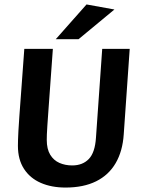

<svg xmlns="http://www.w3.org/2000/svg" viewBox="-20 -833 648 868"><path d="M276.2 14.9Q212.7 14.9 164.2 -6.3Q115.7 -27.5 88.4 -69.7Q61 -112 61 -173.7Q61 -186.7 61.5 -201.2Q62 -215.6 63.2 -240.2Q64.5 -264.9 67.7 -309.8Q70.9 -354.7 76.4 -427.8Q81.9 -501 89.9 -612H219Q212 -512.2 206.9 -444.5Q201.9 -376.8 198.9 -333.5Q195.9 -290.2 194.1 -264.9Q192.4 -239.7 191.9 -225.5Q191.4 -211.4 191.4 -200.7Q191.4 -159.4 206.9 -133.7Q222.5 -108 248.7 -96.5Q274.9 -85.1 306.3 -85.1Q353.5 -85.1 381.6 -114.3Q409.6 -143.4 413.9 -211.1L442.1 -612H566.4L539.4 -225.7Q534.4 -149.7 503 -95.7Q471.6 -41.7 414.6 -13.4Q357.6 14.9 276.2 14.9ZM232.2 -655.9 371.2 -812.9 497.3 -790.1 335.2 -655.9Z"/></svg>

Font: Ancizar Sans Thin
Style: Italic
Weight: 100
Italic angle: -4°
Designer: Cesar Puertas, Viviana Monsalve, Julian Moncada, Julian Prieto, Jose Castro, Mariel Hernandez, Felipe Aragon, Sara Alarc
Version: Version 8.100